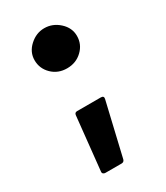

<svg xmlns="http://www.w3.org/2000/svg" viewBox="-152 -553 620 718"><g transform="rotate(-30 158.0 -194.5)"><path d="M68 -400Q68 -435 96 -460.5Q124 -486 159 -486Q195 -486 223 -460.5Q251 -435 251 -400Q251 -364 224.5 -338.5Q198 -313 159 -313Q120 -313 94 -338.5Q68 -364 68 -400ZM75 84 99 -145Q100 -156 111 -156H213Q227 -156 224 -143L170 87Q167 97 157 97H87Q81 97 77.5 93.5Q74 90 75 84Z"/></g></svg>

Font: Amber EN
Style: Bold
Weight: 700
Designer: Jeremy Tribby
Foundry: Tribby Type
Version: Version 1.408 November 24, 2021